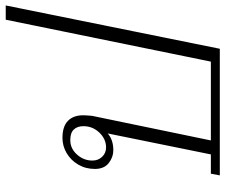

<svg xmlns="http://www.w3.org/2000/svg" viewBox="-80 -726 806 687"><g transform="rotate(-90 323.5 -383.0)"><path d="M45 -32H114L189 -401Q166 -381 129 -381Q104 -381 83 -397.5Q62 -414 62 -447Q62 -480 77.5 -506.5Q93 -533 118.5 -548Q144 -563 173 -563Q214 -563 234 -543.5Q254 -524 254 -489Q254 -479 252 -457L164 -32H446L596 -766H647L492 0H39ZM215 -488Q215 -510 203 -522.5Q191 -535 165 -535Q135 -535 113.5 -511Q92 -487 92 -456Q92 -435 105.5 -421Q119 -407 139 -407Q169 -407 192 -431Q215 -455 215 -488Z"/></g></svg>

Font: Taviraj ExtraLight
Style: Italic
Weight: 275
Italic angle: -12°
Designer: Katatrad Team
Foundry: CadsonDemak
Version: Version 1.001